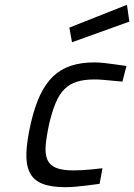

<svg xmlns="http://www.w3.org/2000/svg" viewBox="-20 -770 559 800"><path d="M374 -510Q391 -510 414 -507.5Q437 -505 458 -502Q482 -498 507 -495L490 -430Q467 -432 446 -434Q428 -436 408 -437.5Q388 -439 374 -439Q331 -439 300.5 -429.5Q270 -420 248.5 -398.5Q227 -377 212.5 -342.5Q198 -308 186 -259Q174 -204 170.5 -166Q167 -128 177.5 -104.5Q188 -81 214 -70.5Q240 -60 286 -60Q300 -60 320.5 -61Q341 -62 361 -64Q383 -66 407 -69L395 -4Q367 0 341 3Q318 6 294 8Q270 10 253 10Q193 10 156.5 -4.5Q120 -19 104 -51Q88 -83 90 -134Q92 -185 109 -259Q125 -327 147.5 -374.5Q170 -422 201.5 -452Q233 -482 275.5 -496Q318 -510 374 -510ZM509 -750 519 -680 280 -594 269 -655Z"/></svg>

Font: Panefresco 400wt
Style: Italic
Weight: 400
Foundry: Campivisivi & Chank Co
Version: Version 1.001